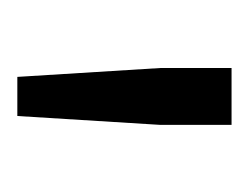

<svg xmlns="http://www.w3.org/2000/svg" viewBox="-52 -676 281 216"><g transform="rotate(90 88.0 -567.5)"><path d="M66 -447 56 -608V-688H120V-608L110 -447Z"/></g></svg>

Font: Saira Semi Condensed Light
Style: Regular
Weight: 300
Width: 4
Designer: Hector Gatti with collaboration of the Omnibus-Type team
Foundry: Omnibus-Type
Version: Version 1.001; ttfautohint (v1.8)